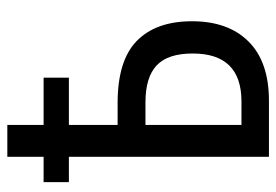

<svg xmlns="http://www.w3.org/2000/svg" viewBox="-135 -619 754 524"><g transform="rotate(-90 242.0 -357.0)"><path d="M163 -714V-615H292V-546H163V-413H223Q339 -413 392.5 -360.5Q446 -308 446 -210Q446 -111 390.5 -55.5Q335 0 229 0H76V-546H7V-615H76V-714ZM225 -337H163V-75H227Q358 -75 358 -208Q358 -276 325.5 -306.5Q293 -337 225 -337Z"/></g></svg>

Font: Avrile Sans Condensed
Style: Regular
Weight: 400
Width: 3
Designer: Monotype Design Team
Foundry: Monotype Imaging Inc.
Version: Version 2.001;September 10, 2019;FontCreator 11.5.0.2425 64-